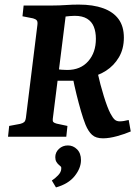

<svg xmlns="http://www.w3.org/2000/svg" viewBox="-20 -596 610 837"><path d="M15 0 20 -47 68 -56Q80 -59 85.5 -64Q91 -69 93 -83L143 -487Q145 -502 140 -507.5Q135 -513 124 -516L78 -525L83 -572H211Q238 -572 266.5 -574Q295 -576 323 -576Q386 -576 430 -560Q474 -544 497 -512.5Q520 -481 520 -432Q520 -383 498.5 -346.5Q477 -310 442 -287.5Q407 -265 363 -257L327 -244H219L225 -296Q235 -293 249 -292Q263 -291 273 -291Q331 -291 364.5 -329Q398 -367 398 -427Q398 -457 389 -479.5Q380 -502 359.5 -514.5Q339 -527 306 -527Q296 -527 285 -526Q274 -525 266 -524L210 -77Q209 -68 212.5 -64Q216 -60 227 -57L274 -47L269 0ZM429 7Q398 7 381.5 -8Q365 -23 353 -52Q343 -77 333 -111.5Q323 -146 313.5 -184.5Q304 -223 297 -259L405 -281Q417 -227 432.5 -177Q448 -127 461 -102Q471 -83 479.5 -75Q488 -67 502 -67Q518 -67 541 -73L550 -23Q525 -12 490.5 -2.5Q456 7 429 7ZM224 221 206 191Q220 182 233 168.5Q246 155 247 141Q248 133 245 130Q242 127 237 123Q230 117 225.5 109Q221 101 221 89Q221 68 237 53Q253 38 276 38Q299 38 316 55Q333 72 333 102Q333 137 305.5 171.5Q278 206 224 221Z"/></svg>

Font: Rasa SemiBold
Style: Italic
Weight: 600
Italic angle: -7.10001°
Designer: Anna Giedrys (Yrsa+Rasa design), David Brezina (Yrsa art-direction, Rasa art-direction, design)
Foundry: Rosetta Type Foundry
Version: Version 2.004